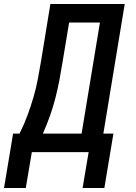

<svg xmlns="http://www.w3.org/2000/svg" viewBox="-55 -755 675 953"><path d="M-35 178 10 -92H42Q64 -136 81 -181.5Q98 -227 111.5 -273.5Q125 -320 133.5 -366.5Q142 -413 150 -459L195 -735H564L458 -92H508L463 178H355L385 0H103L73 178ZM350 -92 441 -643H288L255 -444Q248 -400 239.5 -355.5Q231 -311 219.5 -266.5Q208 -222 192.5 -178.5Q177 -135 158 -92Z"/></svg>

Font: Iosevka Aile Semibold
Style: Italic
Weight: 600
Italic angle: -9°
Designer: Belleve Invis
Foundry: Belleve Invis
Version: Version 31.1.0; ttfautohint (v1.8.4)